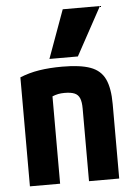

<svg xmlns="http://www.w3.org/2000/svg" viewBox="-55 -832 610 874"><g transform="rotate(-5 250.0 -395.0)"><path d="M46 -498Q87 -515 134 -522.5Q181 -530 240 -530Q322 -530 368.5 -513Q415 -496 434.5 -454.5Q454 -413 454 -340V0H316V-332Q316 -362 309 -379Q302 -396 285.5 -403Q269 -410 240 -410Q224 -410 211 -407.5Q198 -405 181 -398Q164 -391 136 -376L184 -462V0H46ZM315 -570H185L265 -790H435Z"/></g></svg>

Font: M PLUS Code Latin
Style: Bold
Weight: 700
Designer: Coji Morishita
Foundry: UNDERFOREST DESIGN
Version: Version 1.002; ttfautohint (v1.8.3)